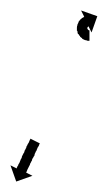

<svg xmlns="http://www.w3.org/2000/svg" viewBox="-23 -311 206 367"><path d="M53 -37Q53 -36 52 -35Q52 -34 51 -32Q50 -31 50 -30.5Q50 -30 49 -29Q48 -27 47 -24Q47 -23 46 -22Q45 -21 45 -20Q44 -18 43.5 -17Q43 -16 43 -14Q42 -13 40 -9Q39 -8 38.5 -6.5Q38 -5 38 -4Q37 -3 36.5 -1.5Q36 0 35 1Q34 5 33 6Q32 8 31 10Q30 12 29 14Q29 15 28.5 15.5Q28 16 28 17Q28 17 27 19Q27 19 27 19L39 25L8 36L-3 5L9 11Q9 11 9 10.5Q9 10 9 10Q9 10 10 8Q10 7 11 6Q12 5 12 4Q12 3 13 2Q14 1 15 -2Q16 -4 17 -7Q18 -8 18.5 -9.5Q19 -11 19 -12Q20 -14 20.5 -15Q21 -16 22 -18Q23 -19 23.5 -20.5Q24 -22 24 -23Q25 -24 25.5 -25.5Q26 -27 27 -28Q27 -29 27.5 -30.5Q28 -32 29 -33Q30 -36 31 -37Q32 -38 33 -41Q33 -42 34 -43Q34 -44 35 -45Q35 -46 35 -46L53 -37Q53 -37 53 -37Q53 -37 53 -37ZM147 -233Q147 -233 147 -233Q147 -233 147 -233Q147 -233 147 -233Q147 -233 147 -233Q146 -233 145 -233Q145 -233 145 -233Q145 -233 145 -233Q145 -233 145 -233Q145 -233 145 -233Q144 -233 142 -234Q142 -234 142 -234Q142 -234 142 -234Q142 -234 142 -234Q142 -234 142 -234Q140 -234 138 -235Q138 -235 138 -235Q138 -235 138 -235Q138 -235 138 -235Q138 -235 138 -235Q136 -236 134 -237Q134 -237 134 -237Q134 -237 134 -238Q134 -238 134 -238Q134 -238 134 -238Q132 -239 130 -241Q130 -241 130 -241Q130 -241 130 -241Q130 -241 130 -241.5Q130 -242 130 -242Q128 -243 127 -246Q127 -246 127 -246Q127 -246 127 -246Q127 -246 126.5 -246Q126 -246 126 -246Q125 -249 125 -251Q125 -251 125 -251.5Q125 -252 125 -252Q125 -252 124.5 -252Q124 -252 124 -252Q124 -255 124 -257Q124 -257 124 -257.5Q124 -258 124 -258Q124 -258 124 -258Q124 -258 124 -258Q124 -261 125 -263Q125 -263 125 -263Q125 -263 125 -263Q125 -264 125 -264Q125 -264 125 -264Q126 -266 127 -268Q127 -268 127 -268Q127 -268 127 -269Q127 -269 127 -269Q127 -269 127 -269Q128 -271 129 -272Q129 -272 129.5 -272Q130 -272 130 -273Q130 -273 130 -273Q130 -273 130 -273Q131 -274 132 -275Q132 -275 132.5 -275Q133 -275 133 -275Q133 -276 133 -276Q133 -276 133 -276Q134 -277 135 -277Q135 -277 135 -277Q135 -277 135 -277Q135 -277 135 -277Q135 -277 135 -277Q136 -278 137 -278Q137 -278 137 -278Q137 -278 137 -278Q137 -278 137 -278Q137 -278 137 -278Q137 -279 138 -279L132 -291L163 -280L152 -249L146 -261Q146 -261 146 -261Q146 -261 146 -261Q146 -261 146 -261Q146 -261 146 -261Q146 -261 146 -261Q146 -261 146 -260Q146 -260 146 -260Q146 -260 146 -260Q146 -260 146 -260.5Q146 -261 146 -261Q146 -260 145 -260Q145 -260 145 -260Q145 -260 145 -260Q145 -260 145.5 -260Q146 -260 146 -260Q145 -260 145 -259Q145 -259 145 -259.5Q145 -260 145 -260Q145 -260 145 -260Q145 -260 145 -260Q145 -259 144 -259Q144 -259 144 -259Q144 -259 144 -259Q145 -259 145 -259Q145 -259 145 -259Q144 -259 144 -258Q144 -258 144 -258Q144 -258 144 -258Q144 -258 144 -258.5Q144 -259 144 -259Q144 -258 144 -257Q144 -257 144 -257Q144 -257 144 -257Q144 -257 144 -257.5Q144 -258 144 -258Q144 -257 144 -256Q144 -256 144 -256Q144 -256 144 -256Q144 -256 144 -256Q144 -256 144 -256Q144 -256 145 -255Q145 -255 144.5 -255Q144 -255 144 -255Q144 -255 144 -255.5Q144 -256 144 -256Q145 -255 145 -254Q145 -254 145 -254Q145 -254 145 -254Q145 -254 145 -254.5Q145 -255 145 -255Q145 -254 146 -254Q146 -254 146 -254Q146 -254 146 -254Q146 -254 145.5 -254Q145 -254 145 -254Q146 -254 147 -253Q147 -253 146.5 -253Q146 -253 146 -253Q146 -253 146 -253Q146 -253 146 -253Q147 -253 147 -253Q147 -253 147 -253Q147 -253 147 -253Q147 -253 147 -253Q147 -253 147 -253Q147 -253 148 -253Q148 -253 148 -253Q148 -253 147 -253Q147 -253 147 -253Q147 -253 147 -253Q148 -253 148 -253Q148 -253 148 -253Q148 -253 148 -253Q148 -253 148 -253Q148 -253 148 -253Q148 -253 148 -253V-233Q148 -233 147 -233Z"/></svg>

Font: FRB American Cursive Just Arrows Thin
Style: Italic
Weight: 100
Italic angle: -25°
Version: Version 2.0;Modular Font Editor K font №1